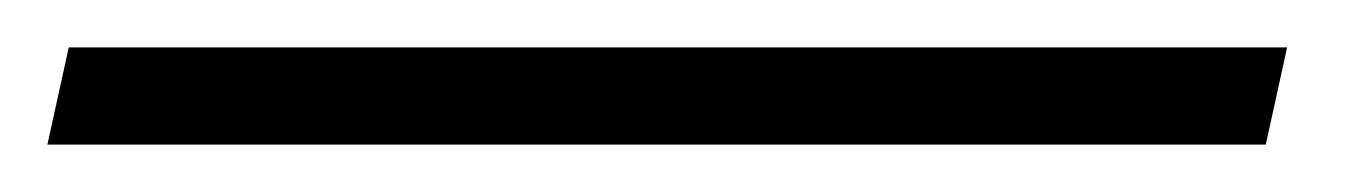

<svg xmlns="http://www.w3.org/2000/svg" viewBox="-52 154 572 81"><path d="M-32 215 -23 174H491L482 215Z"/></svg>

Font: New Athena Unicode
Style: Italic
Weight: 400
Designer: J. Rusten 1997; rev. by R. Hancock 2001, 2002, rev. by D. Mastronarde 2002-2019
Foundry: Society for Classical Studies (formerly American Philological Association)
Version: Version 5.008